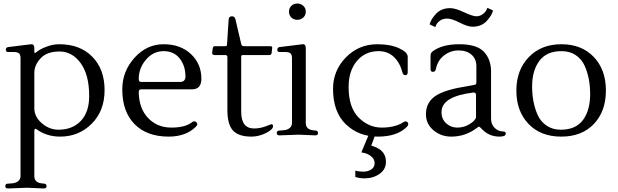

<svg xmlns="http://www.w3.org/2000/svg" viewBox="-20 -761 3494 1085"><path d="M484 -218Q484 -338 436 -404Q388 -470 316.5 -470Q245 -470 209.5 -431.5Q174 -393 174 -350V-149Q174 -101 216.5 -64.5Q259 -28 310 -28Q390 -28 437 -78Q484 -128 484 -218ZM158 -511Q174 -511 174 -488V-469Q174 -457 182.5 -464Q191 -471 206 -480.5Q221 -490 252 -500.5Q283 -511 315 -511Q432 -511 501.5 -440.5Q571 -370 571 -252Q571 -134 498 -61.5Q425 11 320 11Q243 11 186 -31Q181 -35 177.5 -32Q174 -29 174 -22V234Q174 270 214 275L231 277Q243 278 243 291Q243 304 228 304L133 300L25 304Q10 304 10 291Q10 278 22 277L50 275Q70 273 83 262.5Q96 252 96 234V-432Q96 -452 87.5 -459.5Q79 -467 60 -467H26Q13 -467 13 -480Q13 -493 26 -495L156 -511Q157 -511 158 -511Z M1118 -316Q1118 -256 1064 -256H776Q764 -256 764 -239Q766 -147 817.5 -93.5Q869 -40 948.5 -40Q1028 -40 1066 -71Q1079 -81 1090 -70Q1101 -59 1087 -45Q1031 11 933 11Q810 11 740.5 -59.5Q671 -130 671 -256Q671 -358 740 -434.5Q809 -511 904.5 -511Q1000 -511 1059 -455.5Q1118 -400 1118 -316ZM1028 -329Q1028 -389 995.5 -430.5Q963 -472 904.5 -472Q846 -472 805 -424Q764 -376 764 -314Q764 -298 777 -298H997Q1028 -298 1028 -329Z M1523 -48Q1523 -29 1482.5 -9Q1442 11 1401 11Q1328 11 1296.5 -23.5Q1265 -58 1265 -139V-439Q1265 -450 1252 -450H1191Q1186 -450 1182 -453.5Q1178 -457 1179 -462L1182 -488Q1184 -500 1194 -500H1254Q1263 -500 1263 -511L1272 -650Q1273 -669 1291 -669Q1305 -669 1310 -654L1343 -513Q1346 -500 1358 -500H1507Q1521 -500 1518 -488L1515 -462Q1513 -450 1503 -450H1351Q1343 -450 1343 -439V-129Q1343 -35 1416 -35Q1449 -35 1481 -47L1513 -59Q1523 -59 1523 -48Z M1765 -23Q1777 -22 1777 -9Q1777 4 1762 4L1667 0L1559 4Q1544 4 1544 -9Q1544 -22 1556 -23L1584 -25Q1604 -27 1617 -37.5Q1630 -48 1630 -66V-432Q1630 -452 1621.5 -459.5Q1613 -467 1594 -467H1560Q1547 -467 1547 -480Q1547 -493 1560 -495L1690 -511Q1708 -513 1708 -488V-66Q1708 -30 1748 -25ZM1626.5 -662Q1613 -675 1613 -695Q1613 -715 1626.5 -728Q1640 -741 1660 -741Q1680 -741 1694 -728Q1708 -715 1708 -695Q1708 -675 1694 -662Q1680 -649 1660 -649Q1640 -649 1626.5 -662Z M1862 0ZM2284 -353Q2284 -336 2270 -336Q2258 -336 2254 -353Q2239 -408 2205 -440Q2171 -472 2119 -472Q2044 -472 1997 -416.5Q1950 -361 1950 -269Q1950 -154 2006.5 -97Q2063 -40 2137.5 -40Q2212 -40 2259 -70Q2266 -75 2272 -75Q2278 -75 2282.5 -71Q2287 -67 2287 -59.5Q2287 -52 2279 -44Q2224 11 2115.5 11Q2007 11 1934.5 -58.5Q1862 -128 1862 -259Q1862 -362 1934.5 -436.5Q2007 -511 2113 -511Q2186 -511 2235 -488.5Q2284 -466 2284 -440ZM2039 247Q2014 247 1988 239V203Q2007 209 2033 209Q2059 209 2078 196.5Q2097 184 2097 161Q2097 138 2078 123Q2059 108 2041 104L2022 100L2064 0L2099 5L2078 62Q2081 63 2087 64.5Q2093 66 2107 72.5Q2121 79 2132 88Q2161 112 2161 154Q2161 196 2125 221.5Q2089 247 2039 247Z M2838 -5Q2838 11 2802 11Q2740 11 2697 -38Q2690 -45 2686.5 -45Q2683 -45 2676 -39Q2611 11 2530 11Q2473 11 2430 -24.5Q2387 -60 2387 -116Q2387 -187 2449 -224Q2504 -256 2621 -274Q2649 -279 2659 -281Q2672 -282 2672 -295V-387Q2672 -428 2644.5 -452Q2617 -476 2571.5 -476Q2526 -476 2489.5 -448Q2453 -420 2443 -370Q2440 -355 2426.5 -355Q2413 -355 2413 -370V-445Q2413 -462 2424 -470Q2477 -511 2576 -511Q2675 -511 2715 -468Q2755 -425 2755 -357V-90Q2755 -58 2775.5 -38Q2796 -18 2824 -18Q2838 -18 2838 -5ZM2670 -98V-223Q2670 -240 2654 -238Q2475 -216 2475 -128Q2475 -87 2502 -63.5Q2529 -40 2562.5 -40Q2596 -40 2621.5 -53Q2647 -66 2658.5 -79Q2670 -92 2670 -98ZM2650 -610Q2623 -610 2578 -633Q2533 -656 2507.5 -656Q2482 -656 2466 -644Q2450 -632 2445 -620L2440 -608L2408 -623Q2413 -649 2443 -682Q2473 -715 2524 -715Q2553 -715 2602 -692Q2651 -669 2671.5 -669Q2692 -669 2708 -681Q2724 -693 2729 -705L2734 -717L2766 -702Q2761 -676 2731 -643Q2701 -610 2650 -610Z M3152.5 -511Q3267 -511 3335.5 -439Q3404 -367 3404 -249.5Q3404 -132 3336 -60.5Q3268 11 3151.5 11Q3035 11 2966.5 -61Q2898 -133 2898 -249Q2898 -365 2968 -438Q3038 -511 3152.5 -511ZM3284 -389Q3267 -427 3233.5 -449.5Q3200 -472 3152 -472Q3069 -472 3028 -417Q2987 -362 2987 -273Q2987 -181 3019 -110Q3036 -73 3069.5 -50.5Q3103 -28 3149 -28Q3234 -28 3274.5 -83Q3315 -138 3315 -229Q3315 -320 3284 -389Z"/></svg>

Font: Lustria
Style: Regular
Weight: 400
Designer: Matthew Desmond
Foundry: Matthew Desmond
Version: Version 001.001; ttfautohint (v1.6)